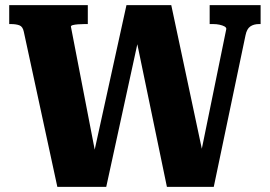

<svg xmlns="http://www.w3.org/2000/svg" viewBox="-20 -730 1054 750"><path d="M16 -710H323V-636H310Q297 -636 284.5 -635Q272 -634 264.5 -632Q257 -630 257 -626L357 -109L343 -114L474 -710H649L776 -113L760 -108L864 -617Q864 -623 856.5 -627Q849 -631 837.5 -633.5Q826 -636 812 -636H799V-710H998V-636H992Q971 -636 957.5 -626.5Q944 -617 939 -592L815 0H632L509 -593L524 -592L395 0H204L73 -606Q69 -626 56 -631Q43 -636 22 -636H16Z"/></svg>

Font: Roboto Serif SemiCondensed
Style: Bold
Weight: 700
Width: 4
Designer: Greg Gazdowicz
Foundry: Commercial Type
Version: Version 1.007